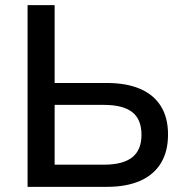

<svg xmlns="http://www.w3.org/2000/svg" viewBox="-20 -725 717 745"><path d="M87 0V-705H192V-403H395Q470 -403 523 -380.5Q576 -358 604 -313.5Q632 -269 632 -203Q632 -137 604 -91.5Q576 -46 523 -23Q470 0 395 0ZM192 -86H383Q457 -86 493 -114.5Q529 -143 529 -202Q529 -262 493 -290Q457 -318 383 -318H192Z"/></svg>

Font: Nunito Sans 11pt SemiBold
Style: Regular
Weight: 600
Version: Version 3.101;gftools[0.9.27]